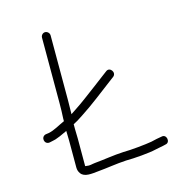

<svg xmlns="http://www.w3.org/2000/svg" viewBox="-98 -774 823 841"><g transform="rotate(-15 313.5 -353.0)"><path d="M160 -659V-363C160 -338.3 159.3 -315 158 -293V-281C133.4 -270.5 106 -252.7 80 -248L66 -246C41.9 -240 47.9 -203.9 73 -207L87 -210C112 -214.7 133.6 -226.5 157 -237V-234C157.7 -218 158 -204 158 -192V-71C158 -60.3 161 -51 167 -43C182.4 -21.4 217 -27.2 245 -30C288.1 -33.6 331.2 -41.6 376 -44C413.7 -44 484.7 -49.9 513 -57C528.7 -60.9 546.4 -62.8 561 -67C586 -70.1 578.2 -111.1 554 -105C538.6 -102.8 521.1 -99 505 -95C478 -90.1 409.2 -83 374 -83C329.2 -80.8 284 -72.8 242 -69C228.1 -67.8 218.1 -63 203 -66C200.3 -66 198.3 -66.3 197 -67V-192C197 -204.7 196.7 -219 196 -235V-257C207.3 -262.3 222.3 -271.3 241 -284C293.5 -317.8 347.9 -361.2 397 -398L417 -413C435.9 -428.8 412.4 -460.1 393 -444L373 -429C360.3 -419 345.3 -407.7 328 -395C293.4 -369.7 255.7 -339.6 219 -316L198 -302C198.7 -321.3 199 -341.7 199 -363V-659C199 -669.6 189.6 -679 179 -679C168.4 -679 160 -669.6 160 -659Z"/></g></svg>

Font: Just Breathe
Style: Regular
Weight: 400
Foundry: Cannot Into Space Fonts
Version: Version 0.72